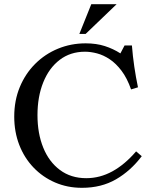

<svg xmlns="http://www.w3.org/2000/svg" viewBox="-20 -887 725 917"><path d="M392 -36Q457 -36 516.5 -68.5Q576 -101 630 -164L657 -141Q604 -71 534 -30.5Q464 10 372 10H371Q302 10 243 -15.5Q184 -41 140 -87Q96 -133 72 -195Q48 -257 48 -330Q48 -407 74.5 -471Q101 -535 148 -582Q195 -629 257 -654.5Q319 -680 389 -680Q440 -680 480.5 -667Q521 -654 555 -632L575 -670H610Q614 -619 621.5 -568Q629 -517 639 -470L606 -460Q587 -514 560.5 -549Q534 -584 504 -604Q474 -624 443.5 -632Q413 -640 386 -640Q316 -640 265 -601Q214 -562 186.5 -493.5Q159 -425 159 -337Q159 -250 186.5 -182Q214 -114 266.5 -75Q319 -36 392 -36ZM537 -867 389 -725H359L416 -867Z"/></svg>

Font: Brygada 1918 Medium
Style: Regular
Weight: 500
Designer: Mateusz Machalski | Borys Kosmynka | Przemek Hoffer
Foundry: NIEPODLEGLA 2018
Version: Version 3.006